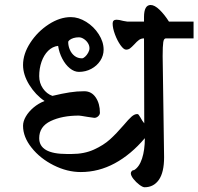

<svg xmlns="http://www.w3.org/2000/svg" viewBox="-20 -706 815 789"><path d="M74.7 -439Q74.7 -484.4 104.5 -530.3Q134.3 -576.2 180.2 -606Q226.1 -635.7 271 -635.7Q302.7 -635.7 334.2 -616.2Q365.7 -596.7 385.7 -565.4Q405.8 -534.2 405.8 -502Q405.8 -477.5 392.1 -456.5Q378.4 -435.5 355.2 -423.1Q332 -410.6 304.2 -410.6Q285.2 -410.6 267.1 -425.3Q249 -439.9 236.1 -464.6Q223.1 -489.3 218.8 -517.6Q195.3 -514.6 177.7 -497.1Q160.2 -479.5 150.6 -452.1Q141.1 -424.8 141.1 -393.1Q141.1 -364.7 156.5 -342.5Q171.9 -320.3 195.3 -312Q236.3 -321.8 266.1 -326.4Q295.9 -331.1 326.2 -331.1Q356 -331.1 373.3 -305.7Q390.6 -280.3 390.6 -242.7Q390.6 -234.9 383.5 -228.3Q376.5 -221.7 367.7 -221.7Q363.8 -221.7 340.3 -225.6Q309.1 -231 304.2 -231Q235.4 -231 188.2 -208.5Q141.1 -186 141.1 -138.2Q141.1 -73.2 254.4 -73.2H274.4Q326.2 -73.2 366 -91.3Q405.8 -109.4 432.1 -133.3Q458.5 -157.2 488.3 -191.9Q508.3 -215.8 520.5 -226.6Q532.7 -237.3 543.9 -237.3Q547.4 -237.3 549.8 -234.4Q552.2 -231.4 557.1 -223.1Q563.5 -210.4 572.8 -199.2L571.8 -548.3Q560.1 -548.3 551.3 -542Q542.5 -535.6 531.7 -523.4Q521 -512.2 514.2 -507.1Q507.3 -502 498 -502Q488.3 -502 475.1 -520.5Q461.9 -539.1 452.4 -564.7Q442.9 -590.3 442.9 -609.4Q442.9 -625 459 -625Q468.8 -625 486.3 -620.1Q501 -617.2 503.4 -617.2H571.8V-635.7Q571.8 -685.5 599.1 -685.5Q615.2 -685.5 635.5 -666Q655.8 -646.5 674.3 -617.2H775.4V-548.3H661.6Q653.3 -548.3 650.9 -532.7Q648.4 -517.1 648.4 -475.1Q648.4 -438.5 651.4 -267.6Q654.3 -96.7 654.3 -60.1Q654.3 2.4 632.8 33Q611.3 63.5 574.2 63.5Q566.4 63.5 552.7 53.2Q539.1 43 528.3 29.3Q517.6 15.6 517.6 5.9Q517.6 2 521 -2.4Q524.4 -6.8 529.3 -6.8H530.8Q552.2 -19.5 563.7 -54.4Q575.2 -89.4 575.2 -138.2Q518.1 -70.8 451.7 -34.9Q385.3 1 312 1Q255.9 1 200.4 -26.9Q145 -54.7 109.9 -98.9Q74.7 -143.1 74.7 -189Q74.7 -207.5 86.2 -227.3Q97.7 -247.1 117.9 -264.2Q138.2 -281.2 163.1 -291Q126 -315.9 100.3 -357.4Q74.7 -398.9 74.7 -439ZM304.2 -552.7Q292 -552.7 282 -549.6Q272 -546.4 266.1 -541.7Q260.3 -537.1 260.3 -533.2Q260.3 -517.1 267.1 -501.5Q273.9 -485.8 286.6 -476.1Q299.3 -466.3 316.9 -466.3Q322.3 -466.3 329.6 -472.9Q336.9 -479.5 342.3 -489.3Q347.7 -499 347.7 -507.8Q347.7 -519 341.1 -529.3Q334.5 -539.6 324.2 -546.1Q314 -552.7 304.2 -552.7Z"/></svg>

Font: Dekko
Style: Regular
Weight: 400
Designer: Multiple
Foundry: Sorkin Type
Version: Version 2.001